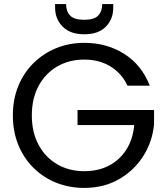

<svg xmlns="http://www.w3.org/2000/svg" viewBox="-20 -915 818 941"><path d="M714 -495H605Q577 -555 522 -589Q467 -623 393 -623Q319 -623 261 -589.5Q203 -556 169.5 -494.5Q136 -433 136 -349Q136 -266 169.5 -204.5Q203 -143 261 -109.5Q319 -76 393 -76Q496 -76 562 -137Q628 -198 638 -302H360V-376H735V-306Q727 -220 681.5 -149Q636 -78 562 -36Q488 6 393 6Q319 6 255.5 -19.5Q192 -45 144 -92.5Q96 -140 69.5 -205.5Q43 -271 43 -349Q43 -428 69.5 -493Q96 -558 144 -605.5Q192 -653 255.5 -679Q319 -705 393 -705Q504 -705 589.5 -650.5Q675 -596 714 -495ZM535 -877Q535 -821 498.5 -784Q462 -747 393 -747Q324 -747 287 -784.5Q250 -822 250 -878V-895H304Q304 -859 324 -838.5Q344 -818 393 -818Q441 -818 461 -838.5Q481 -859 481 -895H535Z"/></svg>

Font: Poppins
Style: Regular
Weight: 400
Designer: Ninad Kale (Devanagari), Jonny Pinhorn (Latin)
Version: Version 5.002